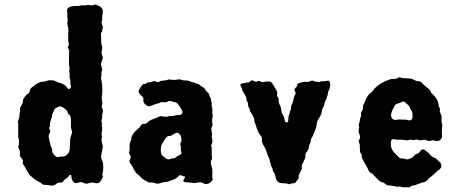

<svg xmlns="http://www.w3.org/2000/svg" viewBox="-20 -806 2021 844"><path d="M423.8 -659.2 424.8 -628.9V-620.1Q424.8 -616.7 425.8 -613.3L428.7 -603Q430.2 -596.2 429.2 -590.8L425.8 -574.7L432.1 -552.7L423.8 -524.9L429.2 -498Q429.2 -497.1 427.2 -492.7Q425.3 -488.3 426.3 -481.9Q426.8 -475.1 423.8 -462.9Q426.8 -451.2 426.8 -448.7Q426.8 -446.3 426.8 -443.8L429.2 -434.1Q430.2 -404.3 429.2 -392.1L426.8 -377.9L430.2 -349.1L426.8 -335.4L431.2 -326.2Q433.1 -322.3 432.1 -312L429.2 -304.2V-287.1Q429.2 -286.1 428.2 -283.7Q427.2 -281.2 426.3 -278.3Q425.3 -275.4 426.8 -270Q428.2 -264.2 428.7 -262.2Q429.2 -260.3 426.8 -252.4L429.2 -246.1V-232.9Q429.2 -230 426.8 -225.1Q425.8 -215.8 427.2 -210.4Q429.7 -205.1 427.7 -201.2Q425.8 -197.3 426.8 -186L432.1 -162.1L423.8 -115.2Q424.8 -111.3 430.7 -96.2Q436.5 -81.1 432.1 -47.9L429.2 -41L432.1 -27.8Q431.6 -25.9 428.7 -21Q425.8 -16.1 424.3 -13.2Q417 1.5 403.3 -0.5Q389.6 -2.4 384.8 -3.9L358.9 2L336.9 -5.9Q333 -5.9 321.3 -2.4Q309.6 1 306.2 -3.9Q298.3 -7.8 293.9 -25.9V-29.8Q293.9 -37.1 290.5 -37.1Q287.1 -37.1 285.6 -36.1Q284.2 -35.2 281.7 -31.2Q278.3 -25.4 270 -20.5Q261.7 -15.1 258.8 -10.3Q255.9 -5.9 253.4 -4.4Q251 -2.9 245.1 -3.4Q234.4 -4.4 226.6 2.9Q218.8 9.8 206.5 9.8L185.1 6.8Q178.2 6.8 172.9 6.3Q167 5.9 158.2 -2.9Q138.2 -12.7 134.8 -16.1Q131.8 -17.1 127.9 -21.5Q121.6 -28.3 115.2 -32.2Q108.4 -36.1 99.1 -54.2Q89.8 -72.8 84 -80.6Q78.1 -88.4 80.1 -93.3Q82 -98.1 81.1 -101.1Q80.1 -104 75.2 -109.9Q70.3 -116.2 68.4 -119.1Q66.4 -122.1 67.4 -129.4Q67.9 -136.7 67.9 -140.1L60.1 -160.2L63 -170.9Q65.4 -191.9 60.1 -203.1V-262.2L58.1 -269L64.9 -291Q65.9 -293 65.4 -297.9Q64.9 -302.7 65.9 -305.2L68.8 -317.9L67.9 -330.1Q69.3 -335 75.2 -344.2Q81.1 -353.5 81.1 -363.3Q81.1 -373 97.2 -390.1Q105 -394 107.4 -397.5Q109.9 -401.4 111.8 -409.2Q114.3 -417 116.2 -418.9Q118.2 -420.9 121.6 -422.9Q125 -424.8 135.7 -433.6Q146.5 -442.4 163.1 -446.8Q167 -446.8 170.9 -446.8Q192.9 -452.6 194.8 -453.1Q213.9 -453.1 217.3 -452.1Q220.7 -451.2 228.5 -447.3Q237.8 -441.9 243.2 -441.9Q248.5 -441.9 267.1 -430.2Q269 -427.7 272.5 -422.9Q283.2 -407.2 291 -421.9Q293 -422.9 291 -430.7Q289.1 -438.5 289.1 -443.4V-455.1L286.1 -462.9V-483.9L284.2 -492.2L286.1 -505.9Q282.2 -520.5 283.2 -547.9Q284.2 -574.7 284.2 -584L277.8 -598.1L283.2 -609.9Q283.2 -610.8 282.2 -613.3Q279.8 -619.1 279.8 -638.2V-655.8L280.8 -678.2Q275.9 -697.8 275.9 -704.1L277.8 -719.2L275.9 -729V-746.1L274.9 -759.3Q274.9 -779.8 314.9 -779.8H324.2Q330.6 -779.8 334 -782.2H355L363.8 -784.2L388.2 -782.2L396 -786.1Q398.9 -787.1 415 -779.8Q431.2 -772.5 432.1 -755.9L429.2 -730.5V-719.2Q429.2 -717.3 427.2 -711.4Q425.3 -705.6 428.7 -697.8Q432.1 -689.9 432.1 -685.5Q432.1 -681.2 429.2 -676.8Q429.2 -671.9 429.2 -667Q423.8 -661.1 423.8 -659.2ZM292 -274.9Q292 -295.9 285.2 -300.8Q278.8 -305.7 277.3 -311.5Q275.9 -316.9 274.4 -318.8Q273.4 -321.3 260.7 -331.1Q248 -340.8 240.2 -337.9Q222.7 -331.1 219.7 -326.2Q216.8 -321.3 215.8 -316.4Q214.8 -311.5 213.9 -311Q209 -306.2 209 -299.3V-293Q199.2 -273.4 199.2 -250Q195.8 -246.6 195.8 -243.2L201.2 -229L192.9 -208Q193.8 -202.1 197.3 -189Q200.2 -175.8 201.2 -170.9Q202.1 -166 205.1 -160.6Q210 -151.4 209.5 -145Q209 -138.2 210.4 -135.7Q211.9 -133.8 212.9 -132.3Q224.6 -114.7 233.9 -115.2L247.1 -118.2Q260.7 -117.2 261.2 -118.2Q284.2 -127.4 286.6 -150.9Q287.1 -159.7 287.6 -174.8Q288.1 -189.9 289.1 -196.8L296.9 -224.1L292 -246.1Z M760.7 -27.8Q753.9 -19.5 728 -11.2Q717.8 -5.9 710.4 -6.3Q703.1 -6.8 689.9 -2.4Q676.8 2 671.9 1.5Q667 1 649.9 -3.9H634.8Q633.3 -3.9 623.5 -9.8Q613.8 -15.6 610.8 -17.1Q607.9 -18.1 606 -20L598.1 -27.8Q590.8 -36.1 585.9 -39.1Q577.6 -44.4 568.8 -61Q560.5 -78.1 555.7 -84Q550.8 -89.8 549.3 -93.8Q547.9 -97.7 551.8 -105.5Q555.7 -113.3 554.7 -117.2Q553.7 -120.1 550.8 -125.5Q547.9 -130.9 546.9 -133.8L549.8 -147V-173.8L556.6 -191.9Q557.6 -192.9 557.1 -197.8Q556.6 -202.6 564 -215.3Q571.8 -227.5 581.1 -234.9Q589.8 -242.7 593.8 -246.1Q602.1 -263.2 611.8 -261.7Q621.1 -260.3 627.4 -266.6L634.8 -273.9Q642.6 -279.3 657.2 -284.2Q671.9 -289.1 676.3 -292Q683.1 -296.4 688.5 -295.4Q702.6 -292 715.8 -293L723.6 -295.9H742.7L749 -298.8L766.6 -300.8H771Q773.9 -300.8 773.9 -301.8Q789.1 -309.6 776.4 -327.1Q773.9 -330.1 772.9 -332Q764.2 -351.1 752 -356Q751 -356.9 748 -356.9Q745.1 -356.9 737.3 -359.9Q729.5 -362.8 721.7 -361.8L710.9 -356.9Q708.5 -356 700.7 -356.4Q692.9 -356.9 690.4 -356.9Q688 -356.9 684.6 -355Q678.2 -351.1 669.4 -350.1Q660.6 -348.6 658.2 -346.2Q655.8 -344.2 653.8 -344.2Q651.9 -343.8 643.1 -340.8Q634.3 -337.9 629.4 -339.4Q625 -340.8 617.2 -348.6Q609.4 -356.4 610.4 -365.2Q610.8 -374 609.4 -377Q607.9 -379.9 601.1 -385.7Q594.2 -391.6 590.3 -398.4Q586.4 -405.3 596.2 -419.9Q606 -434.6 607.9 -435.5Q609.9 -436.5 612.8 -437H617.7Q619.6 -438 623.5 -440.4Q627.4 -442.9 629.9 -443.8Q631.8 -444.8 636.7 -444.3Q641.6 -443.8 644 -444.8L657.7 -450.2Q660.6 -450.2 665.5 -447.3Q675.3 -440.9 685.1 -450.2Q689.9 -451.2 698.2 -451.7Q706.5 -452.1 710 -453.1L723.6 -457L734.9 -455.1Q751.5 -454.1 760.3 -456.1Q769 -458 771 -457.5Q772.9 -457 777.3 -455.1Q781.7 -453.1 783.7 -453.1L799.8 -452.1Q810.1 -452.1 815.9 -448.2Q821.8 -444.3 825.2 -444.3Q828.6 -444.8 832 -443.8L841.8 -439.9Q841.8 -439 846.7 -438Q852.1 -437 854 -436Q856 -435.1 857.4 -433.1Q858.9 -431.2 860.8 -429.7Q862.8 -427.7 864.3 -426.8Q865.7 -425.8 869.1 -424.3Q877.4 -420.9 880.9 -414.1Q884.3 -407.2 889.6 -402.8Q895 -397.9 897 -395.5Q898.9 -393.1 900.4 -386.7Q901.9 -380.9 902.8 -378.9Q903.8 -377 905.3 -375Q906.7 -373 907.7 -371.1V-363.8Q907.7 -361.3 910.6 -356.9V-341.8L913.6 -326.2Q912.6 -313.5 915 -293L912.6 -284.2V-267.1L915 -257.8L908.7 -242.2Q908.7 -234.4 912.6 -216.8L910.6 -207Q915 -187.5 913.6 -181.6Q912.6 -175.8 907.7 -166L910.6 -158.2V-124Q914.6 -106.9 907.7 -100.1Q905.3 -88.9 909.7 -76.7Q915.5 -59.1 912.6 -30.8L915 -18.1Q915 -13.2 903.8 -3.4Q892.6 6.3 875 1Q867.2 -6.8 852.5 -3.9Q837.9 -1 834 -1L814 -3.9Q794.9 -3.9 789.1 -6.8Q785.2 -10.7 785.2 -13.2L793 -24.9Q794.9 -28.8 791.5 -29.8Q788.6 -30.3 786.6 -31.2Q784.7 -32.2 782.2 -32.7Q779.8 -33.2 778.3 -34.7Q776.9 -36.1 772.5 -36.1Q768.1 -36.1 760.7 -27.8ZM726.6 -106.4Q734.9 -109.9 738.3 -109.9H747.1Q754.9 -117.7 764.2 -121.6Q773.9 -126 776.4 -129.4Q778.8 -132.8 774.9 -148.9Q774.9 -156.7 774.9 -164.1L772 -171.9Q772 -174.3 777.8 -186Q777.8 -207.5 770 -215.8Q762.2 -224.1 754.9 -221.7Q747.1 -219.2 744.1 -216.8Q741.7 -214.8 739.7 -213.9Q737.8 -212.9 735.4 -211.4Q732.9 -210 731.4 -209Q730 -208 726.1 -208.5Q711.4 -210.4 696.8 -180.2Q695.8 -178.7 693.8 -175.8Q691.9 -172.9 689.5 -168Q687 -163.1 687 -148.4Q687 -133.8 689 -128.4Q690.9 -123 704.6 -112.8Q718.3 -102.5 726.6 -106.4Z M1123.5 -448.2Q1127 -446.3 1130.9 -445.3Q1134.8 -444.3 1150.4 -447.3Q1166 -449.7 1169.9 -445.8Q1175.8 -442.4 1182.6 -430.7Q1189.5 -418.9 1193.8 -411.6Q1198.7 -404.3 1198.7 -398.9L1197.8 -384.8L1204.6 -373Q1205.6 -370.1 1205.1 -364.3Q1204.6 -358.4 1205.6 -355L1212.9 -337.9Q1214.8 -335 1215.8 -325.2Q1216.8 -315.4 1219.7 -308.1L1225.6 -297.9Q1226.6 -295.9 1227.5 -292Q1228.5 -288.1 1229.5 -286.6Q1230.5 -285.2 1231 -280.3Q1231.9 -275.4 1232.9 -272.5Q1233.9 -269 1239.3 -268.1Q1244.6 -267.1 1246.1 -272Q1247.6 -277.3 1247.6 -285.2Q1247.6 -293 1248.5 -293.9Q1249.5 -294.9 1258.8 -328.1Q1258.8 -332.5 1258.8 -336.9L1265.6 -353Q1267.6 -356.9 1270.5 -371.1Q1273.4 -385.3 1276.9 -389.6Q1279.8 -394 1279.8 -396.5Q1279.8 -398.9 1276.9 -404.3Q1273.9 -410.2 1274.4 -413.1Q1274.9 -416 1284.7 -425.8Q1284.7 -427.7 1285.6 -429.7Q1286.6 -431.6 1287.6 -436Q1288.6 -439.9 1302.7 -443.4Q1316.9 -446.8 1324.7 -446.3Q1332.5 -445.8 1335 -445.8L1351.6 -452.1Q1353.5 -452.1 1359.4 -449.2Q1365.2 -446.3 1384.8 -445.8Q1391.6 -449.2 1396.5 -449.2H1409.7Q1421.9 -452.1 1425.3 -451.2Q1428.7 -450.2 1430.7 -440.4Q1432.6 -430.7 1431.2 -426.8Q1429.7 -423.8 1429.2 -419.4Q1428.2 -412.1 1424.8 -407.2Q1420.9 -402.3 1420.9 -391.1L1416 -376Q1416 -373 1414.6 -371.1L1408.7 -358.9Q1404.8 -347.2 1404.8 -342.8Q1399.9 -331.1 1394.5 -321.8V-316.9Q1394.5 -306.2 1384.3 -290Q1372.6 -271.5 1372.6 -265.6V-258.8Q1370.1 -243.2 1361.3 -223.6Q1353.5 -204.1 1350.6 -200.7Q1345.7 -194.3 1346.2 -189Q1347.2 -183.6 1343.3 -176.8Q1337.9 -166.5 1337.4 -157.7Q1336.9 -148.9 1329.1 -139.6Q1321.3 -130.4 1322.3 -123Q1322.8 -116.2 1322.3 -113.3Q1321.8 -110.4 1307.6 -82Q1306.6 -79.1 1306.6 -73.2V-64Q1305.7 -60.1 1298.3 -46.9Q1291 -33.7 1293 -28.8Q1294.4 -23.4 1290 -18.1Q1285.6 -13.2 1282.7 -8.3Q1279.8 -3.9 1277.3 -2Q1274.9 0 1271 -0.5Q1267.1 -1 1264.6 0L1252 3.9L1236.8 0Q1210.4 0 1204.1 -4.9Q1193.8 -13.2 1191.9 -25.9Q1190.4 -39.1 1185.5 -45.4Q1178.7 -54.2 1178.7 -59.1V-63Q1170.9 -78.1 1170.9 -80.1V-83Q1170.9 -85 1166 -97.2Q1166 -106.4 1162.1 -111.8Q1158.2 -117.2 1154.8 -130.4Q1151.4 -144 1143.1 -158.7Q1134.8 -173.3 1132.8 -178.7Q1130.9 -184.1 1131.3 -191.4Q1132.3 -203.6 1125 -211.4Q1117.7 -219.2 1113.3 -230Q1108.9 -240.2 1106.9 -248Q1105 -255.9 1104 -257.8L1099.6 -267.1Q1098.6 -269 1097.7 -280.3Q1096.7 -291.5 1078.6 -317.9L1077.6 -327.1Q1076.7 -329.1 1073.2 -334.5Q1069.8 -339.8 1070.3 -345.7Q1070.8 -351.1 1070.3 -353.5Q1069.8 -356 1066.9 -359.4Q1061.5 -365.2 1063 -372.1Q1064 -378.9 1054.7 -392.6Q1045.9 -406.2 1044.9 -409.2Q1043.9 -412.1 1043.9 -414.6Q1043.9 -417 1043.5 -418.5Q1043 -419.9 1041 -422.4Q1039.1 -424.8 1037.1 -431.2Q1035.2 -437.5 1044.4 -439Q1053.2 -439.9 1058.6 -441.9Q1064 -443.8 1069.3 -443.4Q1074.7 -442.9 1078.1 -446.3Q1081.1 -450.2 1084 -451.7Q1088.9 -454.1 1097.2 -449.7Q1105 -445.3 1109.9 -447.8Q1114.7 -450.2 1117.2 -450.2Q1119.6 -450.2 1123.5 -448.2Z M1792.5 -458.5Q1798.8 -456.1 1804.7 -452.6Q1810.5 -449.2 1817.9 -449.2Q1825.7 -449.2 1829.6 -446.3Q1833.5 -443.4 1838.9 -437.5Q1844.2 -431.2 1846.7 -430.2Q1848.6 -427.2 1860.4 -418.5Q1872.1 -409.7 1873 -403.3Q1874.5 -397.5 1887.7 -385.7Q1900.9 -374 1906.7 -353Q1907.7 -351.1 1907.7 -347.7V-341.8Q1914.6 -328.1 1914.6 -325.2L1912.6 -317.9Q1913.6 -314 1916.5 -307.1Q1919.4 -299.8 1920.4 -296.9Q1921.4 -293.9 1920.9 -284.2Q1920.4 -274.4 1920.4 -270L1924.3 -258.8Q1925.3 -256.8 1922.4 -235.8V-219.2L1923.3 -206.1Q1923.3 -203.1 1922.4 -201.2Q1913.6 -182.1 1893.6 -187L1882.3 -189.9L1872.6 -187Q1869.6 -186 1860.4 -187L1848.6 -191.9L1826.7 -189L1811.5 -192.9L1798.3 -189.9L1787.6 -191.9Q1783.7 -192.9 1775.9 -190.4Q1768.1 -188 1762.2 -189.9Q1755.9 -191.9 1740.7 -191.9H1722.7Q1720.2 -191.9 1715.3 -193.4Q1697.8 -198.2 1697.8 -176.3Q1697.8 -150.4 1712.4 -135.7Q1727.1 -121.1 1732.4 -115.7Q1737.3 -109.9 1740.7 -109.9L1754.4 -108.9L1768.6 -105Q1787.6 -108.4 1796.4 -117.2Q1804.7 -126 1806.6 -127.4Q1808.6 -128.9 1813 -129.9Q1817.4 -130.9 1819.3 -131.8Q1820.8 -132.8 1827.6 -141.6Q1834.5 -150.4 1839.8 -149.4Q1845.2 -148.9 1850.1 -144.5Q1855 -140.1 1857.9 -138.2Q1863.3 -135.3 1867.2 -129.4Q1870.6 -123.5 1880.4 -117.2Q1890.1 -110.8 1894.5 -110.8Q1904.3 -101.1 1911.6 -95.2Q1918.5 -88.9 1919.4 -82.5Q1920.4 -76.2 1920.4 -74.2Q1920.4 -69.8 1914.1 -63.5Q1907.7 -57.1 1903.3 -55.2Q1883.3 -36.1 1873.5 -28.3Q1863.8 -20.5 1858.9 -14.6Q1848.6 -3.9 1836.4 -3.9L1801.8 8.8Q1799.8 9.8 1795.9 9.3Q1792 8.8 1786.6 12.7Q1780.8 17.1 1778.3 18.1L1772 17.1H1752.9Q1746.1 17.1 1736.3 13.2L1726.6 15.1Q1700.2 8.8 1690.4 9.3Q1680.7 10.3 1667.5 -2.9Q1665.5 -3.9 1660.6 -4.4Q1655.8 -4.9 1650.9 -8.3Q1646 -11.7 1632.8 -25.4Q1620.1 -39.1 1618.7 -41Q1616.7 -43 1609.9 -46.4Q1603 -49.8 1599.6 -58.1Q1596.7 -66.9 1583 -89.4Q1569.3 -111.8 1569.8 -118.2Q1570.3 -125 1569.3 -127Q1568.4 -128.9 1565.4 -132.8Q1562.5 -136.7 1562.5 -140.1L1561.5 -169.9L1556.6 -187L1561.5 -196.8Q1565.9 -205.6 1556.6 -224.1Q1556.6 -233.4 1558.1 -240.2Q1559.6 -247.1 1558.1 -251Q1556.6 -254.9 1556.6 -256.3Q1556.6 -257.8 1559.6 -266.6Q1562.5 -275.4 1562 -279.3Q1561.5 -283.7 1567.4 -295.9Q1567.4 -297.9 1566.9 -304.7Q1566.4 -311.5 1570.3 -317.4Q1574.7 -323.2 1575.2 -326.2Q1575.7 -329.1 1575.2 -334.5Q1574.7 -341.8 1578.6 -347.2Q1582.5 -352.5 1583.5 -358.9Q1596.7 -389.2 1606.4 -395Q1616.2 -401.4 1620.6 -408.7Q1624.5 -416 1627.4 -418Q1655.3 -444.8 1694.3 -457Q1699.7 -459 1708.5 -459Q1717.3 -459 1721.2 -460Q1725.1 -460.9 1728.5 -463.4Q1732.4 -465.8 1735.4 -466.8L1749.5 -462.9Q1767.6 -461.9 1772.5 -461.4Q1776.9 -460.9 1781.7 -460.9Q1786.6 -460.9 1792.5 -458.5ZM1733.4 -280.8 1765.6 -279.8Q1767.6 -279.8 1773.4 -277.8Q1779.3 -275.9 1782.7 -276.9Q1793.5 -279.3 1793.5 -294.9Q1793.5 -310.5 1791.5 -314.9Q1789.6 -319.3 1786.6 -323.2Q1782.2 -328.6 1780.8 -335Q1778.8 -341.3 1773.4 -345.2Q1768.6 -349.1 1767.1 -350.1Q1765.6 -351.1 1762.7 -354.5Q1754.4 -364.3 1743.7 -356.4Q1741.7 -355 1739.7 -354Q1715.8 -349.1 1712.9 -337.9Q1712.4 -335.9 1711.4 -334.5Q1710.4 -333 1710.4 -332Q1687.5 -292 1710.4 -280.3Q1714.4 -278.8 1717.8 -278.8Z"/></svg>

Font: AntiqueNobleBoldCondensed
Style: BoldCondensed
Weight: 700
Version: Version 001.000